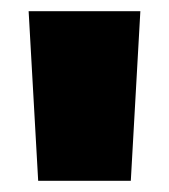

<svg xmlns="http://www.w3.org/2000/svg" viewBox="-20 -760 301 342"><path d="M230 -740 213 -438H48L31 -740Z"/></svg>

Font: Pathway Extreme 8pt Thin 12pt ExtraBold
Style: Regular
Weight: 800
Version: Version 1.001;gftools[0.9.26]